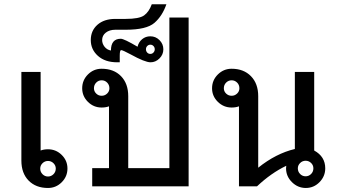

<svg xmlns="http://www.w3.org/2000/svg" viewBox="-20 -889 1614 916"><path d="M173.8 -170.9Q189 -176.8 209 -176.8Q247.1 -176.8 274.4 -149.9Q301.8 -123 301.8 -85Q301.8 -46.9 274.4 -19.5Q247.1 7.8 209 7.8Q151.4 7.8 116.7 -27.3Q82 -62.5 82 -123V-545.9H173.8ZM209 -46.9Q224.1 -46.9 235.1 -57.9Q246.1 -68.8 246.1 -85Q246.1 -99.6 235.1 -110.4Q224.1 -121.1 209 -121.1Q193.8 -121.1 182.9 -110.4Q171.9 -99.6 171.9 -85Q171.9 -68.8 182.9 -57.9Q193.8 -46.9 209 -46.9Z M879.9 0H419.9V-86.9H500V-381.8Q484.9 -376 464.8 -376Q426.8 -376 399.4 -403.1Q372.1 -430.2 372.1 -467.8Q372.1 -506.3 399.4 -533.7Q426.8 -561 464.8 -561Q522.9 -561 557.4 -525.6Q591.8 -490.2 591.8 -430.2V-86.9H788.1V-805.2H879.9ZM464.8 -432.1Q480 -432.1 491 -442.6Q502 -453.1 502 -467.8Q502 -483.9 491.2 -494.9Q480.5 -505.9 464.8 -505.9Q449.7 -505.9 439 -494.9Q428.2 -483.9 428.2 -467.8Q428.2 -453.1 439 -442.6Q449.7 -432.1 464.8 -432.1Z M773.9 -868.7Q754.4 -812.5 716.6 -779.8Q678.7 -747.1 580.1 -747.1H530.3Q502.4 -747.1 484.9 -733.4Q467.3 -719.7 467.3 -697.8Q467.3 -680.7 478.8 -666Q490.2 -651.4 509.3 -647.9Q509.3 -704.1 556.2 -704.1Q571.8 -704.1 636.2 -666Q641.6 -688.5 658.2 -702.1Q674.8 -715.8 697.3 -715.8Q722.7 -715.8 741 -697.5Q759.3 -679.2 759.3 -653.8Q759.3 -628.4 740.7 -610.1Q722.2 -591.8 698.2 -591.8Q671.4 -591.8 602.5 -629.9Q565.4 -649.9 558.1 -649.9Q551.3 -649.9 551.3 -624V-591.8H539.1Q481.4 -591.8 447.3 -622.3Q413.1 -652.8 413.1 -697.8Q413.1 -742.7 444.8 -770.8Q476.6 -798.8 530.3 -798.8H579.1Q644.5 -798.8 667.7 -815.7Q690.9 -832.5 704.1 -868.7ZM697.3 -631.8Q706.1 -631.8 712.2 -638.4Q718.3 -645 718.3 -653.8Q718.3 -663.1 712.2 -669.4Q706.1 -675.8 697.3 -675.8Q688.5 -675.8 682.4 -669.4Q676.3 -663.1 676.3 -653.8Q676.3 -645 682.1 -638.4Q688 -631.8 697.3 -631.8Z M1479 -170.9Q1531.7 -142.1 1531.7 -85.9Q1531.7 -47.9 1504.4 -20Q1477.1 7.8 1439 7.8Q1400.9 7.8 1372.8 -20Q1344.7 -47.9 1344.7 -85.9Q1344.7 -94.2 1345.7 -98.1Q1273.4 -63.5 1206.1 0H1120.1V-381.8Q1105 -376 1085 -376Q1046.9 -376 1019.3 -403.1Q991.7 -430.2 991.7 -467.8Q991.7 -506.3 1019.3 -533.7Q1046.9 -561 1085 -561Q1142.6 -561 1177.2 -525.6Q1211.9 -490.2 1211.9 -430.2V-88.9Q1296.4 -156.7 1386.7 -178.2V-545.9H1479ZM1085 -432.1Q1100.1 -432.1 1111.1 -442.6Q1122.1 -453.1 1122.1 -467.8Q1122.1 -484.4 1111.1 -495.1Q1100.1 -505.9 1085 -505.9Q1069.8 -505.9 1058.8 -494.9Q1047.9 -483.9 1047.9 -467.8Q1047.9 -453.1 1058.8 -442.6Q1069.8 -432.1 1085 -432.1ZM1438 -47.9Q1453.1 -47.9 1464.1 -58.8Q1475.1 -69.8 1475.1 -85.9Q1475.1 -101.1 1464.1 -111.6Q1453.1 -122.1 1438 -122.1Q1422.9 -122.1 1411.9 -111.3Q1400.9 -100.6 1400.9 -85.9Q1400.9 -69.8 1411.9 -58.8Q1422.9 -47.9 1438 -47.9Z"/></svg>

Font: IranNastaliq
Style: Regular
Weight: 400
Designer: Hossein Zahedi
Version: Version 1.5